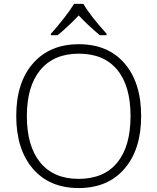

<svg xmlns="http://www.w3.org/2000/svg" viewBox="-20 -951 804 981"><path d="M701.2 -357.9Q701.2 -188 616.2 -89.1Q531.2 9.8 381.8 9.8Q232.9 9.8 147.9 -89.1Q63 -188 63 -358.9Q63 -529.3 148.7 -627.2Q234.4 -725.1 382.8 -725.1Q532.2 -725.1 616.7 -626.7Q701.2 -528.3 701.2 -357.9ZM117.2 -357.9Q117.2 -204.6 185.5 -120.8Q253.9 -37.1 381.8 -37.1Q510.7 -37.1 578.9 -120.1Q647 -203.1 647 -357.9Q647 -512.2 578.9 -594.5Q510.7 -676.8 382.8 -676.8Q255.4 -676.8 186.3 -593.8Q117.2 -510.7 117.2 -357.9ZM240.2 -778.8Q270.5 -811.5 304.4 -855Q338.4 -898.4 358.4 -931.2H406.2Q439.5 -872.6 524.4 -778.8V-771H490.2Q430.7 -820.3 382.3 -872.1Q329.6 -816.4 274.4 -771H240.2Z"/></svg>

Font: Zoram GWebM Light
Style: Regular
Weight: 300
Foundry: Ascender Corporation
Version: Version 1.000